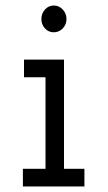

<svg xmlns="http://www.w3.org/2000/svg" viewBox="-20 -676 390 696"><path d="M63 0V-64H145V-396H67V-460H212V-64H286V0ZM175 -559Q156 -559 143 -573Q130 -587 130 -607Q130 -627 143 -641.5Q156 -656 175 -656Q194 -656 207.5 -641.5Q221 -627 221 -607Q221 -587 207.5 -573Q194 -559 175 -559Z"/></svg>

Font: Inconsolata ExtraCondensed Medium
Style: Regular
Weight: 500
Width: 2
Monospace: yes
Designer: Raph Levien, Cyreal, Brenton Simpson
Foundry: Raph Levien, Cyreal, Google
Version: Version 3.001; ttfautohint (v1.8.2.53-6de2)